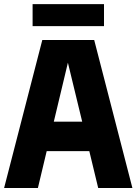

<svg xmlns="http://www.w3.org/2000/svg" viewBox="-22 -940 682 960"><path d="M-1.5 0 189.5 -740H449L640 0H469L424.5 -184.5H211.5L167.5 0ZM247 -331.5H389L317.5 -626.5ZM141 -809.5V-919.5H498V-809.5Z"/></svg>

Font: Encode Sans Condensed Condensed ExtraBold
Style: Regular
Weight: 800
Width: 3
Designer: Multiple Designers
Foundry: Impallari Type
Version: Version 3.000; ttfautohint (v1.8.3) -l 8 -r 50 -G 200 -x 14 